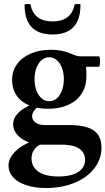

<svg xmlns="http://www.w3.org/2000/svg" viewBox="-20 -676 532 969"><path d="M22.9 159.2Q22.9 137.2 35.2 116.2Q47.4 95.2 70.6 76.4Q93.8 57.6 126.5 43Q88.4 28.3 67.4 4.4Q46.4 -19.5 46.4 -48.3Q46.4 -79.6 71 -105.2Q95.7 -130.9 143.1 -149.4L174.3 -141.1Q157.7 -126.5 149.9 -114Q142.1 -101.6 142.1 -89.4Q142.1 -69.8 159.4 -57.4Q176.8 -44.9 204.1 -44.9H328.1Q385.3 -44.9 421.4 -33Q457.5 -21 474.9 4.2Q492.2 29.3 492.2 68.8Q492.2 127 456.1 173.6Q419.9 220.2 356.2 246.6Q292.5 272.9 212.9 272.9Q155.8 272.9 112.8 258.8Q69.8 244.6 46.4 219Q22.9 193.4 22.9 159.2ZM409.2 130.4Q409.2 106 396 88.9Q382.8 71.8 356.9 63Q331.1 54.2 293.9 54.2H181.6Q161.6 64 150.4 82.3Q139.2 100.6 139.2 123.5Q139.2 152.3 155 172.9Q170.9 193.4 201.2 204.1Q231.4 214.8 273.9 214.8Q316.9 214.8 347.2 204.8Q377.4 194.8 393.3 176Q409.2 157.2 409.2 130.4ZM41 -272.9Q41 -317.4 65.7 -351.8Q90.3 -386.2 134.8 -405.5Q179.2 -424.8 236.3 -424.8Q265.1 -424.8 289.6 -420.2Q314 -415.5 337.4 -405.3Q353 -398.4 364.5 -395Q376 -391.6 382.3 -391.6H478.5Q482.9 -391.6 484.4 -378.4Q485.8 -365.2 484.1 -352.1Q482.4 -338.9 478.5 -338.9H414.1Q415.5 -327.6 415.8 -314.9Q416 -302.2 416 -290Q416 -240.7 392.3 -203.9Q368.7 -167 325 -147Q281.2 -127 223.1 -127Q167 -127 126 -144.5Q85 -162.1 63 -195.1Q41 -228 41 -272.9ZM302.2 -276.4Q302.2 -308.1 292.7 -333.3Q283.2 -358.4 266.4 -372.8Q249.5 -387.2 228.5 -387.2Q207.5 -387.2 190.4 -372.8Q173.3 -358.4 163.8 -333.3Q154.3 -308.1 154.3 -276.4Q154.3 -244.6 163.8 -219.2Q173.3 -193.8 190.4 -179.4Q207.5 -165 228.5 -165Q249.5 -165 266.4 -179.4Q283.2 -193.8 292.7 -219.2Q302.2 -244.6 302.2 -276.4ZM104 -651.9Q104 -655.8 119.1 -655.8Q133.8 -655.8 134.3 -651.7Q142.5 -609.8 170.6 -588.8Q198.7 -567.9 245.2 -567.9Q291.6 -567.9 319.6 -588.9Q347.7 -609.9 356.1 -651.7Q356.9 -655.8 371.2 -655.8Q386.2 -655.8 386.2 -651.9Q386.2 -502 245.1 -502Q104 -502 104 -651.9Z"/></svg>

Font: Junicode Two Beta VF
Style: Regular
Weight: 400
Designer: Peter S. Baker
Foundry: Briery Creek Software
Version: Version 1.031 beta; ttfautohint (v1.8.1.43-b0c9)